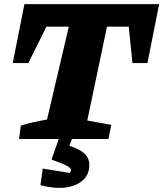

<svg xmlns="http://www.w3.org/2000/svg" viewBox="-20 -677 795 935"><path d="M755 -657 698 -370H625L607 -547H501L405 -90L522 -69L508 0H73L81 -65Q112 -75 143.5 -82Q175 -89 209 -95L315 -547H206L118 -370H42L99 -657ZM272 -17H337L318 33Q370 50 392.5 72Q415 94 415 126Q415 172 384 200.5Q353 229 299.5 236Q246 243 177 225L188 144L319 165Q326 159 326 151Q326 142 307.5 131.5Q289 121 231 100Z"/></svg>

Font: Piazzolla ExtraBold
Style: Italic
Weight: 800
Italic angle: -11.3°
Designer: Juan Pablo del Peral
Foundry: Huerta Tipografica
Version: Version 1.330